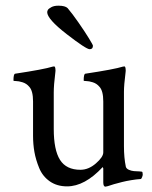

<svg xmlns="http://www.w3.org/2000/svg" viewBox="-20 -662 545 689"><path d="M424.8 -333V-137.7Q424.8 -95.7 431.6 -63.5Q433.6 -56.6 442.4 -52.7Q451.2 -48.8 460.9 -47.9Q470.7 -46.9 480.5 -46.9L489.3 -45.9Q492.2 -44.9 492.2 -35.2Q492.2 -32.2 489.7 -25.9Q487.3 -19.5 484.4 -19.5Q469.7 -18.6 451.7 -15.6Q433.6 -12.7 418 -8.8Q402.3 -4.9 388.7 -1Q375 2.9 367.2 5.9L358.4 7.8Q350.6 7.8 350.6 -7.8V-57.6L348.6 -62.5Q284.2 6.8 220.7 6.8Q184.6 6.8 158.7 -11.2Q132.8 -29.3 120.6 -59.1Q108.4 -88.9 103.5 -116.7Q98.6 -144.5 98.6 -174.8V-297.9Q98.6 -335.9 85 -350.6Q75.2 -362.3 61 -366.7Q46.9 -371.1 37.6 -371.1Q28.3 -371.1 28.3 -373Q28.3 -396.5 34.2 -397.5Q137.7 -413.1 168.9 -422.9Q169.9 -422.9 171.9 -423.3Q173.8 -423.8 173.8 -423.8Q177.7 -423.8 178.7 -415.5Q179.7 -407.2 178.7 -403.3Q172.9 -356.4 172.9 -331.1V-199.2Q172.9 -124 195.3 -88.4Q217.8 -52.7 268.6 -52.7Q297.9 -52.7 324.2 -75.7Q350.6 -98.6 350.6 -115.2V-297.9Q350.6 -335.9 336.9 -350.6Q327.1 -362.3 313 -366.7Q298.8 -371.1 289.6 -371.1Q280.3 -371.1 280.3 -373Q280.3 -396.5 286.1 -397.5Q389.6 -413.1 420.9 -422.9Q421.9 -422.9 423.8 -423.3Q425.8 -423.8 425.8 -423.8Q429.7 -423.8 430.7 -415.5Q431.6 -407.2 430.7 -403.3Q424.8 -356.4 424.8 -333ZM149.4 -618.2Q149.4 -622.1 151.9 -626.5Q154.3 -630.9 164.1 -636.2Q173.8 -641.6 189.5 -641.6Q213.9 -641.6 222.7 -632.8Q239.3 -613.3 261.7 -581.1Q284.2 -548.8 298.8 -524.9Q313.5 -501 313.5 -498Q313.5 -485.4 301.8 -485.4Q289.1 -485.4 219.2 -539.6Q149.4 -593.8 149.4 -618.2Z"/></svg>

Font: Crimson Text
Style: Roman
Weight: 400
Version: Version 0.13